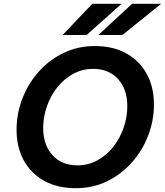

<svg xmlns="http://www.w3.org/2000/svg" viewBox="-20 -973 867 1009"><path d="M478 -731Q574 -731 643.5 -692.5Q713 -654 751 -585Q789 -516 789 -424Q789 -340 759 -261.5Q729 -183 674 -120.5Q619 -58 544 -21Q469 16 378 16Q282 16 212.5 -22.5Q143 -61 105 -130Q67 -199 67 -291Q67 -375 97 -453.5Q127 -532 182 -594.5Q237 -657 312.5 -694Q388 -731 478 -731ZM470 -611Q412 -611 364 -584.5Q316 -558 281 -514Q246 -470 226.5 -414.5Q207 -359 207 -300Q207 -212 255.5 -158Q304 -104 386 -104Q444 -104 492 -130.5Q540 -157 575 -201Q610 -245 629.5 -301Q649 -357 649 -415Q649 -504 600.5 -557.5Q552 -611 470 -611ZM309 -789 465 -953H619L435 -789ZM497 -789 674 -953H827L623 -789Z"/></svg>

Font: Wix Madefor Text
Style: Bold Italic
Weight: 700
Italic angle: -12°
Designer: Dalton Maag Ltd
Foundry: Dalton Maag Ltd
Version: Version 3.100